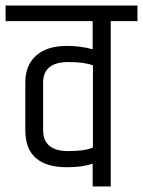

<svg xmlns="http://www.w3.org/2000/svg" viewBox="-44 -670 514 690"><path d="M202 -447Q111 -447 111 -373V-202Q111 -127 202 -127Q261 -127 290 -140V-435Q260 -447 202 -447ZM289 -594H-24V-650H450V-594H354V0H289V-82Q253 -69 197 -69Q47 -69 47 -202V-374Q47 -435 85.5 -470Q124 -505 197 -505Q245 -505 289 -493Z"/></svg>

Font: Khand
Style: Regular
Weight: 400
Designer: Devanagari: Sanchit Sawaria, Jyotish Sonowal; Latin: Satya Rajpurohit
Foundry: Indian Type Foundry
Version: Version 1.100;PS 1.0;hotconv 1.0.78;makeotf.lib2.5.61930; tt